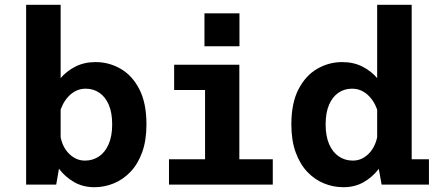

<svg xmlns="http://www.w3.org/2000/svg" viewBox="-20 -770 1840 801"><path d="M89 0V-750H233V-106.5L214.5 0ZM374 11Q326.5 11 289.8 -10Q253 -31 228 -63.5Q203 -96 190.5 -132Q178 -168 178 -198.5L230.5 -216.5Q232 -194 240 -172.8Q248 -151.5 262 -135.2Q276 -119 294.2 -109.5Q312.5 -100 334.5 -100Q367 -100 392.8 -117.2Q418.5 -134.5 433.2 -168.2Q448 -202 448 -251Q448 -300 433.8 -333Q419.5 -366 394.5 -383Q369.5 -400 337.5 -400Q315.5 -400 297.5 -391.2Q279.5 -382.5 265.5 -367.5Q251.5 -352.5 242 -333.8Q232.5 -315 228 -295.5L179.5 -314Q179.5 -344 192.8 -378Q206 -412 231.2 -442.2Q256.5 -472.5 293.8 -491.8Q331 -511 379 -511Q434.5 -511 483 -483.2Q531.5 -455.5 561.2 -398Q591 -340.5 591 -251Q591 -184 573 -134.5Q555 -85 524 -52.8Q493 -20.5 454.2 -4.8Q415.5 11 374 11Z M685 0V-105.5H835.5V-394.5H706.5V-500H978.5V-105.5H1118V0ZM833 -714.5H979V-577H833Z M1412.5 11Q1370.5 11 1331.8 -4.8Q1293 -20.5 1262.2 -52.8Q1231.5 -85 1213.5 -134.5Q1195.5 -184 1195.5 -251Q1195.5 -340.5 1225.5 -398Q1255.5 -455.5 1303.8 -483.2Q1352 -511 1407.5 -511Q1455.5 -511 1492.8 -491.8Q1530 -472.5 1555.2 -442.2Q1580.5 -412 1593.8 -378Q1607 -344 1607 -314L1558.5 -295.5Q1554 -315 1544.5 -333.8Q1535 -352.5 1521 -367.5Q1507 -382.5 1489 -391.2Q1471 -400 1448.5 -400Q1416.5 -400 1391.8 -383Q1367 -366 1352.8 -333Q1338.5 -300 1338.5 -251Q1338.5 -202 1353.2 -168.2Q1368 -134.5 1393.8 -117.2Q1419.5 -100 1452 -100Q1474 -100 1492.2 -109.5Q1510.5 -119 1524.2 -135.2Q1538 -151.5 1546.2 -172.8Q1554.5 -194 1556 -216.5L1608.5 -198.5Q1608.5 -168 1596 -132Q1583.5 -96 1558.5 -63.5Q1533.5 -31 1497 -10Q1460.5 11 1412.5 11ZM1697.5 -750V-41.5L1633 -105.5H1769.5V0H1572L1553.5 -103V-750Z"/></svg>

Font: Trispace Thin SemiBold
Style: Regular
Weight: 600
Version: Version 1.210